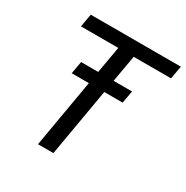

<svg xmlns="http://www.w3.org/2000/svg" viewBox="-163 -848 955 985"><g transform="rotate(30 314.5 -355.5)"><path d="M476.1 -475.6H366.7L394.5 -633.8H615.7L629.4 -710.9H95.7L82 -633.8H303.2L275.4 -475.6H174.3L161.1 -401.9H262.7L193.4 0H284.7L354 -401.9H462.9Z"/></g></svg>

Font: Roboto
Style: Italic
Weight: 400
Italic angle: -12°
Designer: Google
Version: Version 2.137; 2017